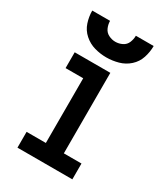

<svg xmlns="http://www.w3.org/2000/svg" viewBox="-184 -829 801 915"><g transform="rotate(30 216.0 -372.0)"><path d="M65 0H367V-87H270V-530H74V-443H171V-87H65ZM216 -584Q249 -584 281.5 -593Q314 -602 339 -624.5Q364 -647 374.5 -679Q385 -711 385 -744H287Q287 -725 279.5 -706.5Q272 -688 254 -679Q236 -670 216 -670Q197 -670 179 -679Q161 -688 153 -706.5Q145 -725 145 -744H47Q47 -711 57.5 -679Q68 -647 93.5 -624.5Q119 -602 151 -593Q183 -584 216 -584Z"/></g></svg>

Font: Iosevka Sparkle Medium
Style: Regular
Weight: 500
Designer: Belleve Invis
Foundry: Belleve Invis
Version: Version 4.5.0; ttfautohint (v1.8.3)